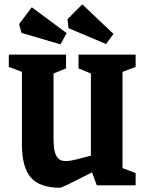

<svg xmlns="http://www.w3.org/2000/svg" viewBox="-20 -862 681 893"><path d="M473.1 -657.2 298.8 -731 293.9 -772.9 362.8 -841.8 507.8 -704.1ZM261.2 -655.8 80.1 -709 68.8 -750 127.9 -828.1 290 -708ZM259.8 11.2Q163.6 11.2 122.8 -37.1Q82 -85.4 82 -189.9V-527.8L21 -550.8V-607.9H287.1V-543.9L229 -520V-219.2Q229 -184.6 233.4 -162.6Q237.8 -140.6 246.6 -130.1Q255.4 -119.6 264.6 -116.2Q273.9 -112.8 288.1 -112.8Q296.9 -112.8 313 -115.7Q329.1 -118.7 341.1 -121.8Q353 -125 375.2 -130.9Q397.5 -136.7 402.8 -138.2V-520L345.2 -543.9V-607.9H610.8V-550.8L549.8 -527.8V-80.1L610.8 -57.1V0H430.2L408.2 -60.1Q268.6 11.2 259.8 11.2Z"/></svg>

Font: Grenze
Style: Bold
Weight: 700
Designer: Renata Polastri
Foundry: Omnibus-Type
Version: Version 1.002;PS 001.002;hotconv 1.0.88;makeotf.lib2.5.64775